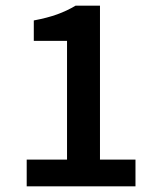

<svg xmlns="http://www.w3.org/2000/svg" viewBox="-20 -656 553 676"><path d="M74 0V-94H216V-512H99V-584Q147 -593 181.5 -605.5Q216 -618 246 -636H332V-94H457V0Z"/></svg>

Font: TT Toshiba Sans Medium
Style: Regular
Weight: 500
Designer: Paul D. Hunt
Foundry: Toshiba Corporation
Version: Version 2.020;PS 2.000;hotconv 1.0.86;makeotf.lib2.5.63406